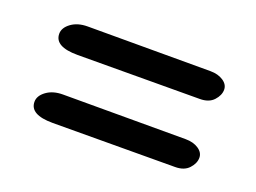

<svg xmlns="http://www.w3.org/2000/svg" viewBox="-50 -407 559 419"><g transform="rotate(20 229.5 -198.0)"><path d="M95 -244Q42 -244 42 -274Q42 -288 57 -299Q72 -310 95 -310H380Q398 -310 410 -302Q422 -294 422 -282Q422 -269 411 -257Q400 -245 379 -245ZM95 -86Q42 -86 42 -116Q42 -130 57 -141Q72 -152 95 -152H380Q398 -152 410 -144Q422 -136 422 -124Q422 -111 411 -99Q400 -87 379 -87Z"/></g></svg>

Font: EB Garamond 08
Style: Regular
Weight: 400
Version: Version 0.016 ; ttfautohint (v1.5)